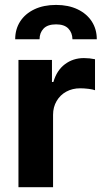

<svg xmlns="http://www.w3.org/2000/svg" viewBox="-20 -780 430 800"><path d="M56.9 -530.3H196.5V-438.2H202.4Q216.5 -486.9 250.5 -512.4Q284.5 -538 329.7 -538Q353 -538 375.9 -533.2V-404.1Q366.6 -407.7 348.2 -409.9Q329.8 -412.1 314 -412.1Q281.9 -412.1 256.3 -398.2Q230.7 -384.3 215.9 -359Q201.1 -333.8 201.1 -301.4V0H56.9ZM213.7 -759.5Q264.8 -759.5 303.1 -741.3Q341.4 -723 362.4 -690.7Q383.3 -658.3 383.3 -616.4H281.9Q281.3 -643.8 264.7 -661.1Q248 -678.5 213.7 -678.5Q178.5 -678.5 161.6 -660.9Q144.8 -643.3 144.8 -616.4H43.3Q43.3 -658.3 64.1 -690.7Q85 -723 123.5 -741.3Q162 -759.5 213.7 -759.5Z"/></svg>

Font: Pretendard GOV Variable
Style: Regular
Weight: 400
Designer: Base glyphs from Inter by Rasmus Andersson; Hangul glyphs from Noto Sans CJK(Source Han Sans) by Jang Soo-young and Kang
Foundry: Kil Hyung-jin
Version: Version 1.307;Glyphs 3.2 (3192)